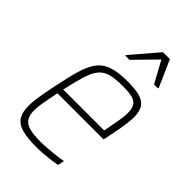

<svg xmlns="http://www.w3.org/2000/svg" viewBox="-223 -818 909 909"><g transform="rotate(45 232.0 -363.0)"><path d="M202 8Q142 8 106 -2Q70 -12 54 -37Q38 -62 38 -105Q38 -132 44 -169Q50 -206 60 -254Q75 -329 89.5 -379.5Q104 -430 126 -460.5Q148 -491 186.5 -504.5Q225 -518 288 -518Q341 -518 372 -509Q403 -500 416.5 -478Q430 -456 430 -419Q430 -405 427 -379.5Q424 -354 418 -322Q412 -290 405 -256L402 -243H93Q84 -199 78 -165.5Q72 -132 72 -108Q72 -76 84 -57.5Q96 -39 123.5 -31.5Q151 -24 197 -24Q219 -24 245.5 -26Q272 -28 297.5 -31Q323 -34 342 -38L335 -5Q320 -2 297.5 1Q275 4 250 6Q225 8 202 8ZM100 -275H374L378 -296Q384 -328 389.5 -358.5Q395 -389 395 -411Q395 -444 383.5 -460Q372 -476 349 -481Q326 -486 290 -486Q241 -486 210 -478.5Q179 -471 160 -449Q141 -427 128 -385.5Q115 -344 100 -275ZM194 -596 195 -601 309 -734H355L414 -601L413 -596H387L328 -704L222 -596Z"/></g></svg>

Font: Saira SemiCondensed Thin
Style: Italic
Weight: 250
Width: 4
Italic angle: -12°
Designer: Hector Gatti with collaboration of the Omnibus-Type team
Foundry: Omnibus-Type
Version: Version 1.101